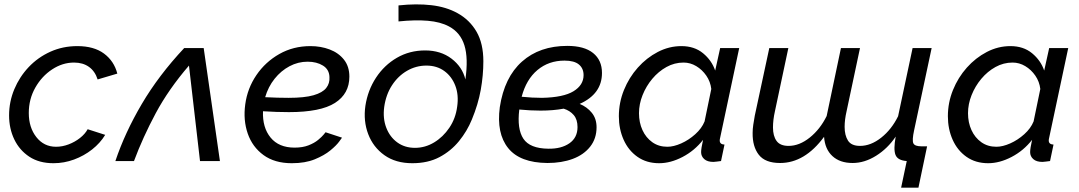

<svg xmlns="http://www.w3.org/2000/svg" viewBox="-20 -744 4983 887"><path d="M227 10Q161 10 115.5 -20Q70 -50 46 -100Q22 -150 22 -211Q22 -274 46 -331.5Q70 -389 112.5 -434Q155 -479 212.5 -505Q270 -531 337 -531Q414 -531 460.5 -496.5Q507 -462 522 -404L431 -377Q419 -415 391 -435Q363 -455 322 -455Q269 -455 221 -423.5Q173 -392 143 -339Q113 -286 113 -222Q113 -155 148 -110.5Q183 -66 239 -66Q268 -66 297 -77Q326 -88 349.5 -106.5Q373 -125 385 -147L466 -121Q443 -83 405.5 -53.5Q368 -24 322 -7Q276 10 227 10Z M513 0Q557 -131 635 -263.5Q713 -396 831 -522H921L996 0H904L853 -441Q759 -332 699.5 -221Q640 -110 599 0Z M1328 10Q1249 10 1197.5 -27.5Q1146 -65 1124.5 -127Q1103 -189 1113 -262Q1123 -336 1164.5 -397Q1206 -458 1270.5 -494.5Q1335 -531 1414 -531Q1462 -531 1503 -515.5Q1544 -500 1569 -468.5Q1594 -437 1594 -390Q1594 -311 1527.5 -268.5Q1461 -226 1315 -226Q1287 -226 1257.5 -227Q1228 -228 1195 -230Q1192 -155 1230 -108.5Q1268 -62 1341 -62Q1378 -62 1405 -72.5Q1432 -83 1449.5 -97.5Q1467 -112 1475.5 -122.5Q1484 -133 1484 -133L1560 -108Q1560 -108 1547 -90Q1534 -72 1506 -49Q1478 -26 1434 -8Q1390 10 1328 10ZM1401 -459Q1357 -459 1317.5 -438Q1278 -417 1248.5 -380Q1219 -343 1205 -295Q1263 -292 1313 -292Q1387 -292 1428.5 -304Q1470 -316 1487 -337.5Q1504 -359 1502 -388Q1501 -423 1472 -441Q1443 -459 1401 -459Z M1885 10Q1808 10 1756 -27Q1704 -64 1681 -124.5Q1658 -185 1668 -255Q1679 -327 1717 -385Q1755 -443 1813.5 -477Q1872 -511 1944 -511Q2016 -511 2066 -473Q2116 -435 2130 -377Q2144 -475 2125.5 -534.5Q2107 -594 2054 -622Q2015 -643 1956.5 -648Q1898 -653 1821 -645V-719Q1904 -728 1973 -720Q2042 -712 2094 -683Q2150 -652 2181.5 -597.5Q2213 -543 2213 -461Q2213 -396 2201 -329Q2189 -262 2160 -192Q2138 -138 2100.5 -92Q2063 -46 2010 -18Q1957 10 1885 10ZM1897 -61Q1944 -61 1985.5 -86Q2027 -111 2056 -154Q2085 -197 2092 -251Q2100 -305 2083.5 -348Q2067 -391 2032.5 -416Q1998 -441 1950 -441Q1902 -441 1860.5 -417Q1819 -393 1791 -350Q1763 -307 1755 -250Q1748 -197 1764.5 -154Q1781 -111 1815.5 -86Q1850 -61 1897 -61Z M2509 9Q2382 8 2327.5 -60Q2273 -128 2289 -249Q2310 -387 2391.5 -459.5Q2473 -532 2601 -532Q2679 -532 2720 -499Q2761 -466 2761 -407Q2761 -310 2658 -264Q2692 -250 2714 -223Q2736 -196 2736 -156Q2736 -104 2706.5 -66.5Q2677 -29 2626 -10Q2575 9 2509 9ZM2588 -464Q2515 -464 2463 -420.5Q2411 -377 2390 -297Q2439 -292 2484 -292Q2583 -294 2629.5 -322.5Q2676 -351 2676 -397Q2676 -428 2654.5 -446Q2633 -464 2588 -464ZM2513 -57Q2573 -56 2610.5 -82Q2648 -108 2648 -157Q2648 -192 2630.5 -212.5Q2613 -233 2584 -242Q2536 -233 2477 -233Q2430 -233 2379 -238Q2368 -148 2398 -103Q2428 -58 2513 -57Z M3025 10Q2967 10 2925 -19.5Q2883 -49 2861 -98.5Q2839 -148 2839 -207Q2839 -270 2862.5 -328Q2886 -386 2926.5 -431.5Q2967 -477 3019 -504Q3071 -531 3128 -531Q3188 -531 3228 -498Q3268 -465 3284 -418L3307 -522H3395L3307 -108Q3306 -104 3305.5 -101Q3305 -98 3305 -95Q3305 -77 3327 -76L3311 0Q3300 1 3291.5 2.5Q3283 4 3276 4Q3248 4 3233.5 -9Q3219 -22 3219 -41Q3219 -58 3228 -98Q3189 -48 3133.5 -19Q3078 10 3025 10ZM3063 -66Q3092 -66 3127 -81.5Q3162 -97 3192 -124Q3222 -151 3235 -183L3266 -333Q3262 -367 3243 -394.5Q3224 -422 3196.5 -438.5Q3169 -455 3138 -455Q3096 -455 3059 -434.5Q3022 -414 2993.5 -380Q2965 -346 2948.5 -304.5Q2932 -263 2932 -221Q2932 -178 2948 -143Q2964 -108 2993.5 -87Q3023 -66 3063 -66Z M4143 123 4169 0Q4127 -3 4117 -28.5Q4107 -54 4118 -113Q4081 -58 4027.5 -24.5Q3974 9 3919 9Q3860 9 3825.5 -23Q3791 -55 3787 -112Q3698 9 3584 9Q3515 9 3485.5 -29Q3456 -67 3457 -130Q3457 -148 3460 -168Q3463 -188 3467 -210L3534 -522H3622L3560 -230Q3551 -190 3551 -155Q3551 -116 3567.5 -93Q3584 -70 3623 -70Q3673 -70 3721 -108.5Q3769 -147 3799 -208L3865 -522H3953L3891 -230Q3882 -191 3882 -158Q3882 -119 3897.5 -94.5Q3913 -70 3953 -70Q4003 -70 4051 -108Q4099 -146 4129 -207L4196 -522H4284L4203 -142Q4193 -96 4199.5 -82Q4206 -68 4237 -68H4263L4223 123Z M4545 10Q4487 10 4445 -19.5Q4403 -49 4381 -98.5Q4359 -148 4359 -207Q4359 -270 4382.5 -328Q4406 -386 4446.5 -431.5Q4487 -477 4539 -504Q4591 -531 4648 -531Q4708 -531 4748 -498Q4788 -465 4804 -418L4827 -522H4915L4827 -108Q4826 -104 4825.5 -101Q4825 -98 4825 -95Q4825 -77 4847 -76L4831 0Q4820 1 4811.5 2.5Q4803 4 4796 4Q4768 4 4753.5 -9Q4739 -22 4739 -41Q4739 -58 4748 -98Q4709 -48 4653.5 -19Q4598 10 4545 10ZM4583 -66Q4612 -66 4647 -81.5Q4682 -97 4712 -124Q4742 -151 4755 -183L4786 -333Q4782 -367 4763 -394.5Q4744 -422 4716.5 -438.5Q4689 -455 4658 -455Q4616 -455 4579 -434.5Q4542 -414 4513.5 -380Q4485 -346 4468.5 -304.5Q4452 -263 4452 -221Q4452 -178 4468 -143Q4484 -108 4513.5 -87Q4543 -66 4583 -66Z"/></svg>

Font: Raleway Medium
Style: Italic
Weight: 500
Italic angle: -12°
Designer: Matt McInerney, Pablo Impallari, Rodrigo Fuenzalida
Foundry: Matt McInerney, Pablo Impallari, Rodrigo Fuenzalida
Version: Version 4.026